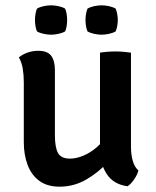

<svg xmlns="http://www.w3.org/2000/svg" viewBox="-20 -693 588 722"><path d="M472.5 -140.5Q472.5 -113 479 -89Q485.5 -65 500.5 -52Q496.5 -36 484.5 -18.5Q472.5 -1 459.5 7.5Q406 0 381 -39.2Q356 -78.5 356 -130V-495Q367.5 -497 383 -498.2Q398.5 -499.5 414 -499.5Q429.5 -499.5 444.8 -498.2Q460 -497 472.5 -495ZM69.5 -384.5Q69.5 -411.5 65.5 -435.2Q61.5 -459 51 -477Q63.5 -488 83 -495Q102.5 -502 124 -502Q158.5 -502 172.5 -483.2Q186.5 -464.5 186.5 -428.5V-184.5Q186.5 -138.5 198.2 -117.5Q210 -96.5 243.5 -96.5Q266.5 -96.5 293.2 -107.5Q320 -118.5 344.5 -139.8Q369 -161 384.5 -191V-82.5Q351 -45 304.5 -18Q258 9 204 9Q157.5 9 127.8 -13Q98 -35 83.8 -73Q69.5 -111 69.5 -158.5ZM111.5 -617.5Q111.5 -627 113.2 -639Q115 -651 119 -660.5Q129 -666.5 144 -669.8Q159 -673 172 -673Q185 -673 200 -669.8Q215 -666.5 225 -660.5Q229 -651 230.8 -639Q232.5 -627 232.5 -617.5Q232.5 -608 230.8 -596Q229 -584 225 -575Q215 -569 200 -565.8Q185 -562.5 172 -562.5Q159 -562.5 144 -565.8Q129 -569 119 -575Q115 -584 113.2 -596Q111.5 -608 111.5 -617.5ZM301.5 -617.5Q301.5 -627 303.2 -639Q305 -651 309 -660.5Q319 -666.5 334 -669.8Q349 -673 362 -673Q375 -673 390 -669.8Q405 -666.5 415 -660.5Q419 -651 421 -639Q423 -627 423 -617.5Q423 -608 421 -596Q419 -584 415 -575Q405 -569 390 -565.8Q375 -562.5 362 -562.5Q349 -562.5 334 -565.8Q319 -569 309 -575Q305 -584 303.2 -596Q301.5 -608 301.5 -617.5Z"/></svg>

Font: Signika Medium
Style: Regular
Weight: 500
Designer: Anna Giedry
Foundry: Anna Giedry
Version: Version 2.000